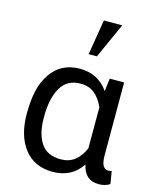

<svg xmlns="http://www.w3.org/2000/svg" viewBox="-121 -894 806 987"><g transform="rotate(15 282.0 -400.0)"><path d="M321 -622H277L308 -809.5H405.5ZM498.5 10.5Q425 10.5 408 -70Q356 10 254 10.5Q156 10.5 102.5 -58.8Q49 -128 49 -244.5Q49 -314.5 61 -367.2Q73 -420 102 -461.5Q155 -538 255 -538Q352 -538 406 -460L414.5 -528.5H491V-143.5Q491 -102.5 501 -86Q511 -69.5 530.5 -69.5Q539.5 -69.5 547 -72.5L558 -6Q534.5 10.5 498.5 10.5ZM276.5 -62.5Q320.5 -62.5 350.5 -85.2Q380.5 -108 401 -153.5V-372.5Q381 -417.5 351.2 -441.2Q321.5 -465 277.5 -465Q205.5 -465 172.2 -407Q139 -349 139 -255V-244.5Q139 -161.5 172 -112Q205 -62.5 276.5 -62.5Z"/></g></svg>

Font: Roberto Sans
Style: Regular
Weight: 400
Designer: Google (font) & Cristiano Sobral (main changes)
Version: Version 1.500; ttfautohint (v1.8.4.7-5d5b-dirty)